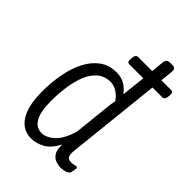

<svg xmlns="http://www.w3.org/2000/svg" viewBox="-221 -852 959 959"><g transform="rotate(45 258.5 -372.5)"><path d="M180 7Q118 7 85 -46Q52 -99 52 -197Q52 -262 63 -321.5Q74 -381 98 -428Q122 -475 159 -502Q196 -529 248 -529Q282 -529 306.5 -514.5Q331 -500 349 -475L363 -602H264Q248 -602 250 -626L251 -635Q253 -659 270 -659H369L376 -730Q379 -752 405 -752H416Q443 -752 441 -730L434 -659H503Q519 -659 517 -635L516 -626Q514 -602 497 -602H428L375 -104Q372 -76 378 -63Q384 -50 405 -50Q418 -50 426 -52.5Q434 -55 439 -55Q446 -55 445 -43Q444 -35 442 -25Q440 -15 437 -11Q432 -3 417 1.5Q402 6 386 6Q371 6 352.5 0Q334 -6 321.5 -25Q309 -44 311 -82Q283 -30 248 -11.5Q213 7 180 7ZM197 -49Q229 -49 262.5 -79Q296 -109 317 -179L337 -367Q338 -381 340 -395Q342 -409 345 -422Q327 -448 305 -461Q283 -474 261 -474Q219 -474 191 -450Q163 -426 147 -386Q131 -346 124 -297Q117 -248 117 -197Q117 -49 197 -49Z"/></g></svg>

Font: Asap Condensed Condensed Light
Style: Italic
Weight: 300
Width: 3
Italic angle: -6°
Designer: Pablo Cosgaya
Foundry: Omnibus-Type
Version: Version 3.001; ttfautohint (v1.8.4.7-5d5b)